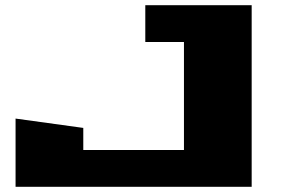

<svg xmlns="http://www.w3.org/2000/svg" viewBox="-20 -720 1090 740"><path d="M40 0V-263L301 -227V-142H689V-558H540V-700H950V0Z"/></svg>

Font: Stalin One
Style: Regular
Weight: 400
Designer: Jovanny Lemonad
Foundry: Alexey Maslov, Jovanny Lemonad
Version: Version 3.002; ttfautohint (v0.91) -l 8 -r 50 -G 200 -x 0 -w